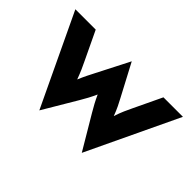

<svg xmlns="http://www.w3.org/2000/svg" viewBox="-86 -639 866 866"><g transform="rotate(45 347.0 -205.5)"><path d="M211.8 20.8 306.9 -139.6C321.5 -163.9 334.7 -188.2 347.2 -216C359.7 -188.2 372.9 -163.9 387.5 -139.6L482.6 20.8L690.3 -416.7H566L502.1 -282.6C491 -259 479.2 -235.4 467.4 -198.6C454.9 -232.6 442.4 -256.2 431.2 -277.1L350 -430.6L271.5 -277.1C259.7 -254.2 247.2 -230.6 234 -198.6C221.5 -232.6 209.7 -259 197.9 -282.6L134 -416.7H4.2Z"/></g></svg>

Font: Afacad
Style: Bold
Weight: 700
Designer: Kristian Moeller
Foundry: Dicotype
Version: Version 1.000